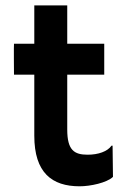

<svg xmlns="http://www.w3.org/2000/svg" viewBox="-20 -669 457 697"><path d="M104.5 -176.3C104.5 -42 168.5 7.3 269 7.3C308.1 7.3 367.7 -5.4 390.1 -26.9L388.7 -140.1H384.8C370.1 -119.1 336.9 -107.4 298.3 -107.4C250 -107.4 224.1 -123 224.1 -198.7V-397.9H358.4V-510.3H224.1V-649.4H104.5V-510.3H30.8C29.8 -510.3 30.8 -397.9 30.8 -397.9H104.5Z"/></svg>

Font: HammersmithOne
Style: Regular
Weight: 400
Designer: Nicole Fally
Foundry: Nicole Fally
Version: Version 1.003